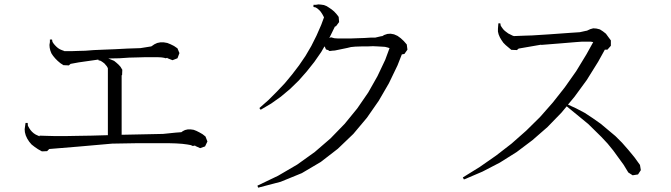

<svg xmlns="http://www.w3.org/2000/svg" viewBox="-20 -807 3040 870"><path d="M729.5 -543 724.6 -544.9 711.9 -546.9 693.4 -547.9H668.9H639.6L605.5 -546.9L565.4 -545.9L521.5 -543L470.7 -542L485.4 -536.1L497.1 -531.2L507.8 -522.5L517.6 -513.7L526.4 -503.9L530.3 -497.1H531.2V-495.1L534.2 -491.2L533.2 -466.8L531.2 -465.8V-196.3L718.8 -200.2L776.4 -206.1L801.8 -208L808.6 -212.9L818.4 -217.8L831.1 -220.7H843.8L857.4 -218.8L870.1 -213.9L883.8 -207L897.5 -199.2L911.1 -188.5L919.9 -166L909.2 -143.6L886.7 -135.7L865.2 -145.5L864.3 -147.5L853.5 -145.5L844.7 -149.4L829.1 -152.3L805.7 -155.3L777.3 -157.2L742.2 -158.2H656.2H604.5L546.9 -157.2L488.3 -156.2L334 -142.6L203.1 -131.8L193.4 -122.1L169.9 -121.1L152.3 -130.9L136.7 -141.6L123 -152.3L112.3 -165L103.5 -178.7L96.7 -193.4L92.8 -208L91.8 -221.7L93.8 -236.3L95.7 -250H105.5L106.4 -237.3L112.3 -226.6L118.2 -217.8L125 -210L132.8 -203.1L141.6 -197.3L152.3 -192.4L159.2 -189.5V-192.4L190.4 -191.4L229.5 -190.4H276.4L331.1 -191.4L393.6 -192.4L462.9 -194.3H468.8V-497.1L467.8 -500L463.9 -506.8L453.1 -519.5L445.3 -525.4L436.5 -531.2L425.8 -534.2V-537.1L336.9 -524.4L299.8 -517.6L292 -510.7L267.6 -511.7L253.9 -520.5L241.2 -531.2L230.5 -542L220.7 -553.7L212.9 -565.4L208 -578.1L205.1 -590.8L204.1 -603.5L206.1 -616.2V-627.9H215.8L217.8 -617.2L223.6 -608.4L229.5 -601.6L236.3 -594.7L243.2 -588.9L251 -584L259.8 -580.1L270.5 -576.2L271.5 -575.2H302.7L332 -576.2L366.2 -577.1L405.3 -580.1L450.2 -582L501 -584L556.6 -586.9L616.2 -588.9L665 -596.7L667 -597.7L679.7 -606.4L692.4 -612.3L707 -615.2H721.7L738.3 -612.3L752.9 -606.4L768.6 -598.6L784.2 -587.9L793 -566.4L784.2 -543L761.7 -534.2L739.3 -543L738.3 -544.9Z M1149.4 43 1146.5 34.2 1240.2 -10.7 1327.1 -61.5 1406.2 -118.2 1477.5 -179.7 1542 -246.1 1598.6 -315.4 1648.4 -387.7 1690.4 -461.9 1725.6 -536.1 1745.1 -588.9 1736.3 -591.8 1724.6 -594.7 1709 -595.7 1691.4 -596.7 1669.9 -597.7 1645.5 -596.7H1620.1L1589.8 -595.7L1570.3 -593.8L1553.7 -589.8L1497.1 -578.1L1482.4 -577.1L1480.5 -576.2H1477.5H1469.7V-579.1L1457 -583L1452.1 -594.7L1450.2 -596.7L1435.5 -571.3L1404.3 -526.4L1370.1 -483.4L1334 -442.4L1294.9 -404.3L1252.9 -369.1L1209 -337.9L1161.1 -309.6L1155.3 -317.4L1196.3 -353.5L1234.4 -391.6L1270.5 -429.7L1303.7 -469.7L1335 -510.7L1364.3 -553.7L1390.6 -598.6L1414.1 -645.5L1435.5 -694.3L1448.2 -728.5L1441.4 -741.2L1436.5 -749L1431.6 -755.9L1424.8 -762.7L1418 -768.6L1410.2 -773.4L1400.4 -775.4V-785.2H1411.1L1422.9 -787.1L1434.6 -786.1L1447.3 -784.2L1460 -779.3L1470.7 -772.5L1482.4 -764.6L1494.1 -754.9L1504.9 -743.2L1514.6 -730.5L1516.6 -707L1502 -687.5H1498L1472.7 -635.7L1476.6 -634.8L1477.5 -638.7L1484.4 -636.7L1495.1 -633.8L1509.8 -632.8H1527.3H1547.9H1572.3L1599.6 -633.8L1629.9 -634.8L1662.1 -636.7H1680.7L1706.1 -642.6L1712.9 -643.6L1720.7 -648.4L1735.4 -653.3L1750 -654.3L1765.6 -651.4L1781.2 -644.5L1795.9 -633.8L1809.6 -621.1L1823.2 -605.5L1826.2 -582L1812.5 -562.5L1800.8 -560.5L1781.2 -510.7L1742.2 -429.7L1696.3 -350.6L1642.6 -273.4L1581.1 -200.2L1510.7 -132.8L1433.6 -73.2L1347.7 -22.5L1252 16.6L1151.4 43Z M2082 5.9 2077.1 -2.9 2154.3 -50.8 2228.5 -102.5 2297.9 -156.2 2364.3 -214.8 2426.8 -276.4 2484.4 -341.8 2539.1 -411.1 2590.8 -484.4 2637.7 -561.5 2668 -616.2 2657.2 -618.2H2638.7H2616.2L2588.9 -616.2L2519.5 -610.4L2432.6 -603.5L2431.6 -604.5L2330.1 -586.9L2322.3 -580.1L2298.8 -581.1H2297.9H2296.9L2271.5 -602.5L2260.7 -613.3L2252 -626L2245.1 -637.7L2239.3 -651.4L2236.3 -664.1V-676.8L2237.3 -689.5L2238.3 -701.2H2247.1L2249 -690.4L2254.9 -681.6L2260.7 -673.8L2267.6 -667L2275.4 -661.1L2283.2 -655.3L2293 -650.4L2302.7 -645.5L2308.6 -643.6H2310.5L2333 -644.5L2359.4 -645.5L2391.6 -646.5L2468.8 -651.4L2563.5 -658.2L2607.4 -661.1L2633.8 -667L2639.6 -668L2641.6 -668.9L2654.3 -674.8L2668 -678.7L2682.6 -677.7L2698.2 -673.8L2711.9 -665L2725.6 -654.3L2736.3 -639.6L2748 -624V-599.6L2732.4 -582H2720.7L2690.4 -527.3L2638.7 -444.3L2583 -368.2L2553.7 -333L2589.8 -316.4L2628.9 -295.9L2666 -271.5L2702.1 -246.1L2768.6 -190.4L2798.8 -160.2L2827.1 -127.9L2854.5 -94.7L2879.9 -59.6L2883.8 -36.1L2871.1 -16.6L2846.7 -12.7L2827.1 -25.4L2805.7 -60.5L2758.8 -125L2733.4 -156.2L2705.1 -186.5L2645.5 -245.1L2547.9 -325.2L2524.4 -296.9L2460.9 -231.4L2392.6 -171.9L2321.3 -118.2L2245.1 -70.3L2166 -29.3L2085.9 4.9Z"/></svg>

Font: Kurinto Seri
Style: Regular
Weight: 400
Designer: Kurinto was developed by Clint Goss from a range of fonts that are compatible with the SIL Open Font License Version 1.1
Foundry: Clinton F. Goss
Version: Version 2.196; July 25, 2020